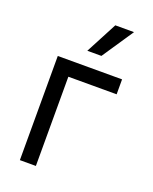

<svg xmlns="http://www.w3.org/2000/svg" viewBox="-146 -864 751 945"><g transform="rotate(20 229.5 -392.0)"><path d="M413.4 -467.3H160.5V0H76.7V-545.5H413.4ZM291.2 -784.1H389.2L278.4 -619.3H204.5Z"/></g></svg>

Font: Fast_Sans-Dotted
Style: Regular
Weight: 400
Version: Version 3.018